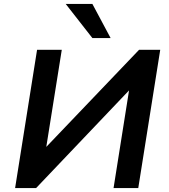

<svg xmlns="http://www.w3.org/2000/svg" viewBox="-20 -959 862 979"><path d="M57 0 169 -705H295L216 -210L217 -211L689 -705H797L685 0H559L638 -498L637 -497L164 0ZM451 -765 315 -939H451L544 -765Z"/></svg>

Font: Nunito Sans 7pt
Style: Bold Italic
Weight: 700
Italic angle: -9°
Version: Version 3.101;gftools[0.9.27]